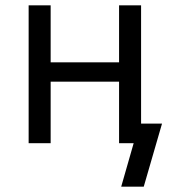

<svg xmlns="http://www.w3.org/2000/svg" viewBox="-20 -540 640 724"><path d="M437 164 484 0H429V-232H171V0H88V-520H171V-305H429V-520H512V-74H591L522 164Z"/></svg>

Font: Nova Nerd Font
Style: Regular
Weight: 400
Designer: Belleve Invis
Foundry: Belleve Invis
Version: Version 24.1.4; ttfautohint (v1.8.4);Nerd Fonts 3.1.1